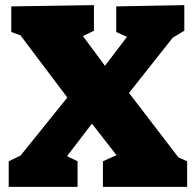

<svg xmlns="http://www.w3.org/2000/svg" viewBox="-20 -730 764 750"><path d="M484 -367 677 -115 711 -100V0H382V-100L435 -124L339 -247L242 -120L283 -100V0H14V-100L60 -122L243 -349L60 -592L24 -605V-705L347 -710V-610L304 -589L390 -473L476 -586L434 -605V-705L700 -710V-610L655 -583Z"/></svg>

Font: Bitter Pro Black
Style: Regular
Weight: 900
Designer: Sol Matas, and Bitter project Authors
Foundry: Sol Matas
Version: Version 1.010